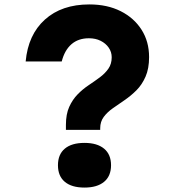

<svg xmlns="http://www.w3.org/2000/svg" viewBox="-20 -839 790 868"><path d="M433 -252H278V-274Q278 -323 293 -356Q308 -389 331 -412.5Q354 -436 381 -454Q408 -472 431.5 -489.5Q455 -507 470 -528.5Q485 -550 485 -580Q485 -604 471.5 -623.5Q458 -643 435 -654.5Q412 -666 382 -666Q334 -666 303 -639Q272 -612 259 -561H96Q107 -682 183 -750.5Q259 -819 384 -819Q465 -819 525.5 -788.5Q586 -758 620 -704.5Q654 -651 654 -581Q654 -529 638 -492.5Q622 -456 597 -431Q572 -406 543.5 -386.5Q515 -367 490 -349.5Q465 -332 449 -310.5Q433 -289 433 -259ZM362 9Q304 9 273 -17Q242 -43 242 -92Q242 -141 273 -167Q304 -193 362 -193Q419 -193 450.5 -167Q482 -141 482 -92Q482 -43 450.5 -17Q419 9 362 9Z"/></svg>

Font: Martian Mono SemiExpanded
Style: Bold
Weight: 700
Width: 6
Designer: Roman Shamin
Foundry: Evil Martians
Version: Version 1.000